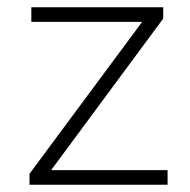

<svg xmlns="http://www.w3.org/2000/svg" viewBox="-20 -507 522 527"><path d="M61 0V-30L382 -463L385 -447H66V-487H428V-456L107 -22L103 -40H440V0Z"/></svg>

Font: Nunito Sans 10pt ExtraLight
Style: Regular
Weight: 250
Designer: Vernon Adams
Foundry: Vernon Adams
Version: Version 3.101;gftools[0.9.27]